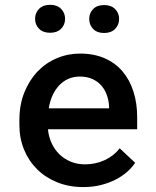

<svg xmlns="http://www.w3.org/2000/svg" viewBox="-20 -758 640 788"><path d="M321.8 9.8Q263.2 9.8 214.8 -9.8Q166.5 -29.3 132.1 -63.5Q97.7 -97.7 78.6 -144.3Q59.6 -190.9 59.6 -245.1V-265.1Q59.6 -328.1 79.8 -378.4Q100.1 -428.7 134 -464.4Q168 -500 213.1 -519Q258.3 -538.1 308.1 -538.1Q365.7 -538.1 409.7 -518.8Q453.6 -499.5 483.2 -464.6Q512.7 -429.7 527.8 -381.8Q543 -334 543 -276.9V-227.5H176.8Q179.7 -196.8 191.9 -170.4Q204.1 -144 223.9 -124.8Q243.7 -105.5 270.3 -94.5Q296.9 -83.5 328.6 -83.5Q373 -83.5 410.4 -101.1Q447.8 -118.7 471.2 -149.4L534.7 -89.8Q522 -70.8 502 -53Q481.9 -35.2 455.1 -21.2Q428.2 -7.3 394.8 1.2Q361.3 9.8 321.8 9.8ZM307.6 -443.8Q283.2 -443.8 262.2 -435.1Q241.2 -426.3 224.6 -409.4Q208 -392.6 196.5 -368.4Q185.1 -344.2 180.2 -313.5H427.7V-322.3Q426.3 -345.7 418.7 -367.4Q411.1 -389.2 396.5 -406.2Q381.8 -423.3 359.6 -433.6Q337.4 -443.8 307.6 -443.8ZM124 -680.7Q124 -705.1 140.4 -721.7Q156.7 -738.3 185.5 -738.3Q214.4 -738.3 230.7 -721.7Q247.1 -705.1 247.1 -680.7Q247.1 -656.2 230.7 -639.9Q214.4 -623.5 185.5 -623.5Q156.7 -623.5 140.4 -639.9Q124 -656.2 124 -680.7ZM346.2 -680.2Q346.2 -704.6 362.3 -720.9Q378.4 -737.3 407.2 -737.3Q436 -737.3 452.4 -720.9Q468.8 -704.6 468.8 -680.2Q468.8 -655.8 452.4 -639.2Q436 -622.6 407.2 -622.6Q378.4 -622.6 362.3 -639.2Q346.2 -655.8 346.2 -680.2Z"/></svg>

Font: TypoPRO Roboto Mono
Style: Regular
Weight: 500
Designer: Google
Version: Version 2.000986; 2015; ttfautohint (v1.3)